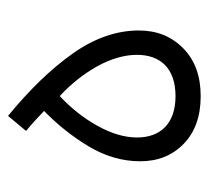

<svg xmlns="http://www.w3.org/2000/svg" viewBox="-41 -468 515 473"><g transform="rotate(-90 216.5 -231.5)"><path d="M216.3 5.4C265.6 5.4 304.7 -8.8 334 -37.6C363.3 -66.4 377.9 -102.5 377.9 -147C377.9 -202.1 358.9 -256.3 321.3 -309.6C283.7 -362.8 232.4 -416 167.5 -469.2L130.4 -424.8C147.9 -410.6 162.6 -396.5 179.7 -380.4C146 -347.7 116.7 -311 92.3 -270.5C67.9 -229.5 55.7 -187 55.7 -143.6C55.7 -100.1 69.8 -64.5 98.6 -36.6C127 -8.8 166 5.4 216.3 5.4ZM216.3 -56.6C147.5 -56.6 114.3 -94.7 114.3 -151.4C114.3 -182.1 124 -214.8 143.1 -249C162.1 -283.2 186.5 -314 216.3 -341.8C246.6 -314 271 -282.7 290 -249C308.6 -214.8 317.9 -182.1 317.9 -151.4C317.9 -94.7 285.2 -56.6 216.3 -56.6Z"/></g></svg>

Font: Estedad Light
Style: Regular
Weight: 300
Designer: Amin Abedi
Version: Version 7.3